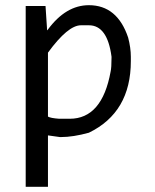

<svg xmlns="http://www.w3.org/2000/svg" viewBox="-20 -513 590 733"><path d="M163.1 3.9C169.9 4.9 185.2 7 209 10.3H212.4C243.7 10.3 279.3 4.7 319.3 -6.3C426.1 -58.1 479.5 -149.3 479.5 -279.8V-296.4C479.5 -318.8 476.1 -343.3 469.2 -369.6C441.6 -452 391.6 -493.2 319.3 -493.2C260.7 -493.2 208.5 -462.1 162.6 -399.9L159.7 -397L159.2 -408.2L153.8 -490.2H78.1V200.2H163.1ZM163.1 -312C213.9 -381.7 255.9 -416.5 289.1 -416.5H319.3C366.5 -416.5 395.3 -376.5 405.8 -296.4V-293C405.8 -267.3 404.6 -249.5 402.3 -239.7C380.5 -119.6 328.5 -59.6 246.1 -59.6H206.1C183.9 -61.2 169.6 -64 163.1 -67.9Z"/></svg>

Font: CodeNewRoman Nerd Font Mono
Style: Regular
Weight: 400
Monospace: yes
Designer: Sam Radian
Foundry: Code New Roman
Version: Version 2.00 November 29, 2014;Nerd Fonts 3.2.1